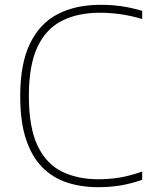

<svg xmlns="http://www.w3.org/2000/svg" viewBox="-20 -769 634 798"><path d="M388.5 9Q317.5 9 258.2 -10.5Q199 -30 155.5 -74Q112 -118 88 -190.5Q64 -263 64 -369Q64 -504.5 104.8 -588.2Q145.5 -672 220.2 -710.5Q295 -749 397 -749Q445 -749 486.8 -742.8Q528.5 -736.5 571 -724V-690Q527.5 -703 484 -709.5Q440.5 -716 395 -716Q302.5 -716 236.5 -682.2Q170.5 -648.5 135.2 -572.8Q100 -497 100 -371Q100 -239 136.2 -163.2Q172.5 -87.5 237.5 -55.8Q302.5 -24 389 -24Q435 -24 477.2 -31Q519.5 -38 571 -56V-22Q528.5 -6.5 484 1.2Q439.5 9 388.5 9Z"/></svg>

Font: Encode Sans SC SemiExpanded Thin
Style: Regular
Weight: 250
Width: 6
Designer: Multiple Designers
Foundry: Impallari Type
Version: Version 3.002